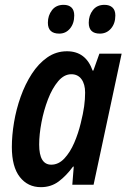

<svg xmlns="http://www.w3.org/2000/svg" viewBox="-20 -764 525 794"><path d="M149 10Q95 10 62 -32Q29 -74 29 -156Q29 -204 38 -258Q47 -312 65.5 -364Q84 -416 111.5 -458.5Q139 -501 175.5 -526.5Q212 -552 257 -552Q335 -552 363 -472H366L391 -542H483L367 0H279L285 -75H282Q254 -37 222.5 -13.5Q191 10 149 10ZM192 -83Q222 -83 246 -108.5Q270 -134 287 -173.5Q304 -213 314 -255Q324 -295 328 -324.5Q332 -354 332 -381Q332 -416 317 -436.5Q302 -457 275 -457Q245 -457 220.5 -428Q196 -399 178.5 -353.5Q161 -308 151.5 -258Q142 -208 142 -166Q142 -83 192 -83ZM393 -625Q347 -625 347 -670Q347 -700 364 -722Q381 -744 412 -744Q433 -744 445 -733Q457 -722 457 -700Q457 -667 439 -646Q421 -625 393 -625ZM225 -625Q178 -625 178 -670Q178 -700 195 -722Q212 -744 243 -744Q264 -744 275.5 -733Q287 -722 287 -700Q287 -667 269.5 -646Q252 -625 225 -625Z"/></svg>

Font: Noto Sans Condensed SemiBold
Style: Italic
Weight: 600
Width: 3
Italic angle: -12°
Designer: Monotype Design Team
Foundry: Monotype Imaging Inc.
Version: Version 2.013; ttfautohint (v1.8.4.7-5d5b)